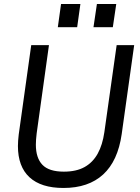

<svg xmlns="http://www.w3.org/2000/svg" viewBox="-20 -921 696 953"><path d="M295 12Q184 12 126.5 -41Q69 -94 69 -196Q69 -207 70 -223Q71 -239 73 -254L135 -697H223L162 -259Q160 -244 159 -228.5Q158 -213 158 -203Q158 -137 190.5 -103Q223 -69 297 -69Q359 -69 400 -92Q441 -115 465 -158.5Q489 -202 498 -265L559 -697H646L584 -255Q565 -122 492 -55Q419 12 295 12ZM444 -786 461 -901H557L540 -786ZM267 -786 283 -901H379L363 -786Z"/></svg>

Font: Hanken Grotesk
Style: Italic
Weight: 400
Italic angle: -8°
Designer: Alfredo Marco Pradil
Foundry: Hanken Design Co.
Version: Version 3.013